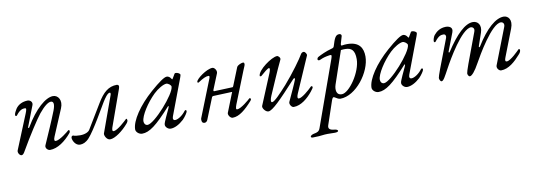

<svg xmlns="http://www.w3.org/2000/svg" viewBox="-60 -892 4370 1564"><g transform="rotate(-10 2125.5 -110.0)"><path d="M63 16C74 16 82 7 94 -15C159 -128 242 -256 273 -294C317 -348 352 -373 374 -372C393 -371 403 -352 382 -297C347 -208 307 -119 268 -30C258 -8 281 14 299 14C362 14 427 -33 479 -96C481 -99 483 -105 483 -110C483 -115 479 -119 475 -119C474 -119 473 -119 472 -118C462 -108 390 -50 358 -50C346 -50 342 -60 353 -86L445 -304C472 -367 440 -414 398 -414C337 -414 246 -337 164 -197C162 -194 160 -192 158 -192C155 -192 153 -195 155 -201L221 -371C230 -395 209 -414 188 -414C143 -413 108 -394 88 -364C80 -352 66 -326 67 -314C68 -308 71 -306 74 -306C77 -306 80 -307 82 -310C114 -352 136 -356 156 -356C169 -356 166 -341 154 -312L38 -28C31 -11 47 16 63 16Z M547 14C571 14 596 5 622 -23C674 -78 779 -268 797 -296C814 -323 839 -361 858 -361C866 -361 865 -350 862 -341L754 -42C749 -27 768 14 796 14C837 14 903 -35 948 -88C959 -100 961 -110 961 -115C961 -122 958 -128 954 -128C953 -128 951 -127 947 -123C940 -116 868 -47 836 -47C824 -47 824 -59 830 -78L938 -380C941 -389 942 -396 942 -401C942 -407 933 -414 926 -414C856 -414 810 -372 763 -294L641 -92C631 -75 601 -61 562 -61C533 -61 520 -64 512 -66C507 -68 505 -69 502 -69C491 -69 488 -58 488 -51C488 -32 509 14 547 14Z M1061 14C1121 14 1183 -32 1305 -168C1307 -170 1309 -171 1310 -171C1313 -171 1312 -163 1307 -153C1289 -116 1257 -44 1258 -44C1258 -44 1259 -45 1260 -48C1256 -40 1254 -31 1254 -25C1254 -6 1276 14 1297 14C1329 14 1368 -5 1406 -40C1426 -60 1449 -94 1449 -103C1449 -111 1447 -114 1442 -114C1439 -114 1435 -112 1433 -109C1408 -75 1369 -49 1345 -49C1329 -49 1324 -62 1332 -83L1444 -380C1449 -394 1451 -401 1451 -405C1451 -415 1431 -426 1413 -426C1409 -426 1405 -423 1401 -416C1402 -417 1403 -418 1403 -418C1403 -418 1398 -410 1384 -386C1382 -382 1380 -380 1378 -380C1377 -380 1384 -371 1366 -395C1359 -403 1348 -409 1338 -409C1317 -409 1272 -378 1200 -315C1087 -216 1010 -101 1010 -30C1010 -8 1036 14 1061 14ZM1117 -49C1100 -49 1088 -63 1088 -83C1088 -129 1151 -227 1218 -292C1252 -325 1301 -353 1325 -353C1332 -353 1342 -348 1350 -342C1357 -336 1363 -328 1363 -323C1363 -262 1173 -49 1117 -49Z M1578 15C1587 15 1598 7 1602 -4L1673 -181C1677 -187 1682 -188 1685 -188L1837 -194C1844 -194 1840 -191 1836 -181L1777 -32C1771 -17 1789 14 1810 14C1865 14 1919 -33 1975 -96C1977 -99 1982 -105 1982 -110C1982 -115 1977 -119 1973 -119C1972 -119 1971 -119 1970 -118C1960 -108 1890 -47 1858 -47C1846 -47 1847 -59 1857 -86L1962 -350C1972 -374 1980 -391 1980 -397C1980 -409 1979 -414 1969 -414C1959 -414 1925 -403 1917 -386L1858 -239C1856 -233 1853 -231 1851 -231L1699 -225C1696 -225 1690 -226 1694 -237L1746 -365C1754 -386 1734 -415 1716 -415C1667 -414 1578 -348 1576 -324C1576 -318 1578 -316 1582 -316C1585 -316 1588 -318 1591 -320C1627 -344 1653 -356 1673 -356C1686 -356 1681 -341 1675 -327L1556 -27C1554 -23 1554 -19 1554 -13C1554 4 1560 15 1578 15Z M2105 14C2139 14 2211 -59 2350 -211C2353 -214 2356 -216 2359 -216C2363 -216 2366 -212 2362 -203C2352 -175 2314 -93 2286 -33C2278 -15 2297 14 2314 14C2377 14 2434 -37 2472 -84C2488 -103 2494 -114 2494 -119C2494 -124 2489 -128 2485 -128C2484 -128 2483 -128 2482 -127C2452 -97 2394 -47 2368 -47C2356 -47 2354 -60 2365 -86L2493 -380C2498 -391 2483 -414 2471 -414C2463 -414 2453 -411 2446 -398C2429 -367 2352 -259 2277 -174C2221 -112 2168 -55 2148 -55C2134 -55 2139 -82 2151 -109C2191 -199 2230 -294 2274 -385C2281 -399 2262 -418 2252 -418C2207 -418 2085 -331 2085 -283C2085 -280 2089 -279 2093 -279C2095 -279 2097 -279 2098 -280C2127 -306 2159 -333 2170 -333C2180 -333 2176 -314 2167 -292L2062 -39C2055 -22 2082 14 2105 14Z M2425 286C2461 286 2491 283 2524 279C2530 278 2538 278 2547 278C2564 278 2586 279 2607 279C2622 279 2636 276 2636 268C2636 258 2619 254 2606 253C2572 250 2555 237 2565 209L2631 14C2637 -2 2642 -8 2647 -8C2650 -8 2654 -7 2658 -4C2671 4 2687 14 2699 14C2831 14 2961 -163 2961 -290C2961 -360 2931 -415 2831 -415C2817 -415 2804 -414 2787 -411C2782 -410 2778 -416 2782 -429L2799 -487C2802 -499 2792 -506 2781 -506C2751 -506 2740 -480 2721 -417C2718 -407 2712 -403 2703 -401C2650 -387 2608 -366 2587 -355C2579 -351 2572 -345 2572 -334C2572 -328 2577 -325 2584 -325C2586 -325 2590 -325 2593 -327C2621 -340 2641 -345 2673 -350C2676 -350 2679 -351 2681 -351C2693 -351 2692 -343 2684 -319L2491 220C2482 246 2467 252 2439 257C2427 259 2409 267 2409 277C2409 284 2418 286 2425 286ZM2718 -20C2697 -20 2684 -29 2678 -46C2673 -61 2673 -82 2681 -106L2773 -376C2787 -378 2799 -378 2811 -378C2859 -377 2887 -356 2887 -281C2887 -175 2780 -20 2718 -20Z M3016 14C3076 14 3138 -32 3260 -168C3262 -170 3264 -171 3265 -171C3268 -171 3267 -163 3262 -153C3244 -116 3212 -44 3213 -44C3213 -44 3214 -45 3215 -48C3211 -40 3209 -31 3209 -25C3209 -6 3231 14 3252 14C3284 14 3323 -5 3361 -40C3381 -60 3404 -94 3404 -103C3404 -111 3402 -114 3397 -114C3394 -114 3390 -112 3388 -109C3363 -75 3324 -49 3300 -49C3284 -49 3279 -62 3287 -83L3399 -380C3404 -394 3406 -401 3406 -405C3406 -415 3386 -426 3368 -426C3364 -426 3360 -423 3356 -416C3357 -417 3358 -418 3358 -418C3358 -418 3353 -410 3339 -386C3337 -382 3335 -380 3333 -380C3332 -380 3339 -371 3321 -395C3314 -403 3303 -409 3293 -409C3272 -409 3227 -378 3155 -315C3042 -216 2965 -101 2965 -30C2965 -8 2991 14 3016 14ZM3072 -49C3055 -49 3043 -63 3043 -83C3043 -129 3106 -227 3173 -292C3207 -325 3256 -353 3280 -353C3287 -353 3297 -348 3305 -342C3312 -336 3318 -328 3318 -323C3318 -262 3128 -49 3072 -49Z M3537 17C3553 17 3568 -14 3603 -78C3639 -145 3771 -375 3849 -375C3858 -374 3881 -365 3869 -334L3776 -84C3762 -46 3753 -16 3753 -10C3753 2 3761 17 3771 17C3787 17 3815 -14 3850 -78C3881 -134 4019 -376 4096 -372C4111 -371 4126 -357 4116 -331L4000 -32C3992 -9 4014 14 4030 14C4093 14 4148 -37 4192 -87C4206 -102 4210 -112 4210 -123C4210 -128 4206 -132 4202 -132C4201 -132 4200 -132 4199 -131C4189 -121 4120 -50 4088 -50C4076 -50 4072 -60 4083 -86L4169 -308C4196 -378 4162 -414 4125 -414C4060 -414 3978 -345 3894 -208C3892 -205 3890 -203 3888 -203C3885 -203 3883 -206 3885 -212L3921 -317C3943 -381 3909 -414 3871 -414C3806 -414 3729 -339 3644 -208C3642 -205 3640 -203 3638 -203C3635 -203 3633 -206 3635 -212L3692 -360C3708 -402 3673 -414 3646 -414C3601 -413 3570 -392 3547 -364C3538 -353 3529 -326 3530 -314C3531 -308 3534 -306 3537 -306C3540 -306 3543 -307 3545 -310C3577 -352 3597 -356 3617 -356C3633 -356 3640 -342 3634 -325L3542 -84C3528 -46 3519 -19 3519 -13C3519 -1 3527 17 3537 17Z"/></g></svg>

Font: EB Garamond
Style: Italic
Weight: 400
Italic angle: -17.2°
Designer: Georg Duffner and Octavio Pardo
Foundry: Georg Duffner
Version: Version 1.000;PS 001.000;hotconv 1.0.88;makeotf.lib2.5.64775